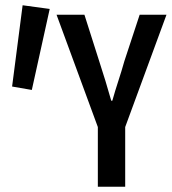

<svg xmlns="http://www.w3.org/2000/svg" viewBox="-20 -710 653 730"><path d="M352 0V-227L195 -654H301L357 -478Q370 -438 381 -402Q392 -366 403 -327H407Q418 -366 430 -402.5Q442 -439 453 -478L511 -654H613L456 -227V0ZM101 -368 26 -381 66 -690 169 -676Z"/></svg>

Font: Source Code Pro SemiBold
Style: Regular
Weight: 600
Monospace: yes
Designer: Paul D. Hunt, Teo Tuominen
Foundry: Adobe Systems Incorporated
Version: Version 1.018;hotconv 1.0.116;makeotfexe 2.5.65601